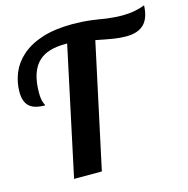

<svg xmlns="http://www.w3.org/2000/svg" viewBox="-109 -854 937 959"><g transform="rotate(-15 359.5 -374.5)"><path d="M298.8 -662.1H287.1Q198.2 -662.1 153.3 -621.6Q99.1 -572.8 99.1 -460Q99.1 -428.7 106 -410.2Q107.9 -403.8 110.8 -398.9Q112.8 -395.5 112.8 -392.1Q58.6 -392.1 33.7 -413.6Q5.9 -437 5.9 -488.8Q5.9 -540.5 25.1 -587.2Q44.4 -633.8 84 -668.9Q126.5 -707 192.1 -728Q257.8 -749 347.2 -749Q398.4 -749 445.3 -743.2Q460 -741.7 483.4 -737.8Q522.5 -730.5 558.6 -728Q576.2 -726.1 603 -726.1Q636.2 -726.1 666.5 -731.9Q696.8 -737.8 719.2 -747.1Q716.8 -681.6 685.8 -650.9Q654.8 -620.1 594.2 -620.1Q561.5 -620.1 528.3 -625.5Q495.1 -630.9 439 -642.1L300.8 0H157.2Z"/></g></svg>

Font: Pattaya
Style: Regular
Weight: 400
Designer: Pablo Impallari / Thai characters Designed by Thanarat Vachiruckul and Suppakit Chalermlarp
Foundry: Pablo Impallari
Version: Version 2.001